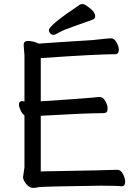

<svg xmlns="http://www.w3.org/2000/svg" viewBox="-20 -906 678 942"><path d="M142 16Q124 16 108.5 -3.5Q93 -23 93 -37L100 -84V-340Q90 -346 81.5 -363.5Q73 -381 73 -393Q73 -410 89 -410L100 -408V-634L96 -685Q96 -705 116 -705Q144 -705 170 -692Q265 -699 430 -709Q462 -712 488 -715Q514 -718 526 -718Q540 -718 551.5 -698.5Q563 -679 563 -662Q563 -640 544 -640Q456 -640 180 -621V-409Q397 -423 433 -427Q459 -430 471 -430Q485 -430 496.5 -410.5Q508 -391 508 -373Q508 -351 489 -351Q404 -351 180 -338V-65Q523 -71 555 -73Q573 -73 583.5 -52Q594 -31 594 -14Q594 8 576 8Q552 5 473 5Q179 9 168 12.5Q157 16 142 16ZM220 -758Q220 -782 373 -884Q377 -886 385 -886Q394 -886 409 -875Q447 -849 447 -826Q447 -815 436 -810Q387 -792 339 -775.5Q291 -759 270.5 -747Q250 -735 242 -735Q234 -735 227 -742Q220 -749 220 -758Z"/></svg>

Font: LXGW WenKai Lite Medium
Style: Regular
Weight: 500
Designer: LXGW / Fontworks Inc.
Foundry: LXGW / Fontworks Inc.
Version: Version 1.511; March 25, 2025